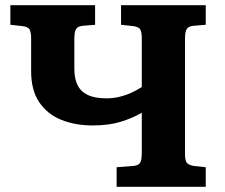

<svg xmlns="http://www.w3.org/2000/svg" viewBox="-20 -720 867 740"><path d="M429.5 0V-75.5L494.5 -80.5Q512 -82 519.2 -91.5Q526.5 -101 526.5 -131.5V-285.5Q491.5 -265 445.5 -250.7Q399.5 -236.5 337 -236.5Q271 -236.5 217.2 -257.7Q163.5 -279 131.7 -325.2Q100 -371.5 100 -445.5V-572.5Q100 -596 94 -606.5Q88 -617 65.5 -619.5L20 -624.5V-700H346.5V-624.5L298 -620.5Q280 -618.5 273.3 -608.2Q266.5 -598 266.5 -569.5V-454.5Q266.5 -418.5 278.3 -393.3Q290 -368 317.3 -354.5Q344.5 -341 390 -341Q415 -341 438.7 -346.5Q462.5 -352 484.7 -362Q507 -372 526.5 -384.5V-572.5Q526.5 -596 520.5 -606.5Q514.5 -617 492 -619.5L446.5 -624.5V-700H773V-624.5L724.5 -620.5Q706.5 -618.5 699.8 -608.2Q693 -598 693 -569.5V-127.5Q693 -102.5 699.5 -93.3Q706 -84 726.5 -80.5L773 -75.5V0Z"/></svg>

Font: Literata Variable Black
Style: Regular
Weight: 900
Designer: Latin by Veronika Burian and Jose Scaglione. Greek by Irene Vlachou. Cyrillic by Vera Evstafieva.
Foundry: TypeTogether
Version: Version 3.021